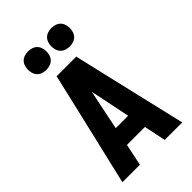

<svg xmlns="http://www.w3.org/2000/svg" viewBox="-281 -1063 1162 1162"><g transform="rotate(-45 300.0 -482.0)"><path d="M44 0 159 -490 216 -735H384L441 -490L556 0H406L377 -140H223L194 0ZM353 -260 306 -490Q304 -497 302.5 -504Q301 -511 300 -518Q299 -511 297.5 -504Q296 -497 294 -490L247 -260ZM400 -806Q384 -806 368.5 -811Q353 -816 342 -827Q331 -838 326 -853.5Q321 -869 321 -885Q321 -901 326 -916.5Q331 -932 342 -943Q353 -954 368.5 -959Q384 -964 400 -964Q416 -964 431.5 -959Q447 -954 458 -943Q469 -932 474 -916.5Q479 -901 479 -885Q479 -869 474 -853.5Q469 -838 458 -827Q447 -816 431.5 -811Q416 -806 400 -806ZM200 -806Q184 -806 168.5 -811Q153 -816 142 -827Q131 -838 126 -853.5Q121 -869 121 -885Q121 -901 126 -916.5Q131 -932 142 -943Q153 -954 168.5 -959Q184 -964 200 -964Q216 -964 231.5 -959Q247 -954 258 -943Q269 -932 274 -916.5Q279 -901 279 -885Q279 -869 274 -853.5Q269 -838 258 -827Q247 -816 231.5 -811Q216 -806 200 -806Z"/></g></svg>

Font: Iosevka Custom Heavy Extended
Style: Regular
Weight: 900
Width: 7
Monospace: yes
Designer: Belleve Invis
Foundry: Belleve Invis
Version: Version 11.2.4; ttfautohint (v1.8.4)